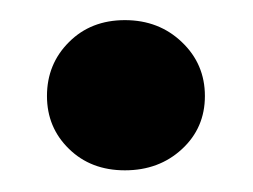

<svg xmlns="http://www.w3.org/2000/svg" viewBox="-20 -356 245 186"><path d="M25.5 -263Q25.5 -294 46.8 -315.2Q68 -336.5 101 -336.5Q134 -336.5 156.2 -315.2Q178.5 -294 178.5 -263Q178.5 -232 156.2 -211.5Q134 -191 101 -191Q68 -191 46.8 -211.8Q25.5 -232.5 25.5 -263Z"/></svg>

Font: Karla SemiBold
Style: Regular
Weight: 600
Designer: Jonathan Pinhorn
Version: Version 2.004; ttfautohint (v1.8.4.7-5d5b);gftools[0.9.33]